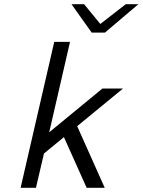

<svg xmlns="http://www.w3.org/2000/svg" viewBox="-20 -893 678 913"><path d="M320 -873H380L457 -779L578 -873H638L479 -738H416ZM78 0 238 -694H313L214 -264L467 -472H565L347 -293L478 0H392L284 -241L189 -163L151 0Z"/></svg>

Font: Coval
Style: Light Italic
Weight: 300
Foundry: Context Ltd
Version: Version 001.000